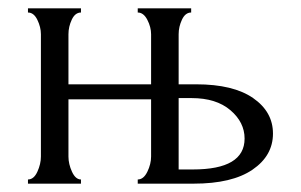

<svg xmlns="http://www.w3.org/2000/svg" viewBox="-20 -440 720 460"><path d="M408 -238H450Q539 -238 586.5 -205Q634 -172 634 -120Q634 -67 585 -33.5Q536 0 444 0H310V-10Q324 -10 333 -28.5Q342 -47 342 -65V-202H144V-65Q144 -47 152.5 -28.5Q161 -10 174 -10V0H47V-10Q61 -10 69.5 -28.5Q78 -47 78 -65V-358Q78 -375 69.5 -392.5Q61 -410 47 -410V-420H174V-410Q160 -410 152 -393Q144 -376 144 -358V-238H342V-358Q342 -375 333 -392.5Q324 -410 310 -410V-420H438V-410Q424 -410 416 -393Q408 -376 408 -358ZM408 -34H442Q566 -34 566 -108Q566 -147 532 -176Q498 -205 439 -205H408Z"/></svg>

Font: Forum
Style: Regular
Weight: 400
Designer: Denis Masharov
Foundry: Denis Masharov
Version: Version 1.000